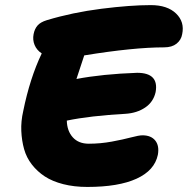

<svg xmlns="http://www.w3.org/2000/svg" viewBox="-20 -697 744 759"><path d="M325.2 42Q272.9 42 230 31Q187 20 157.2 0.5Q127.4 -19 106 -46.6Q84.5 -74.2 75.2 -107.7Q65.9 -141.1 64.2 -179.2Q62.5 -217.3 71.8 -257.8Q98.1 -387.7 145 -485.8Q125 -499 116.7 -519.3Q108.4 -539.6 112.8 -562Q116.7 -582.5 128.2 -595.9Q139.6 -609.4 165 -617.2Q266.6 -647.9 381.1 -662.4Q495.6 -676.8 576.2 -676.8Q641.6 -676.8 676 -643.6Q710.4 -610.4 700.2 -562Q696.3 -539.1 678 -524.4Q659.7 -509.8 628.9 -509.8Q508.3 -509.8 313 -478Q309.6 -466.3 282.2 -384.8Q384.8 -404.3 522 -409.2Q608.9 -409.2 595.2 -333Q586.4 -293.9 554 -272Q521.5 -250 476.1 -247.1Q335.9 -239.3 244.1 -220.2Q245.1 -179.2 267.8 -154.1Q290.5 -128.9 331.1 -128.9Q377 -128.9 421.9 -137.2Q466.8 -145.5 498 -153.8Q529.3 -162.1 543 -162.1Q577.1 -162.1 593.8 -141.4Q610.4 -120.6 604 -85Q591.3 -23.4 520 9.3Q448.7 42 325.2 42Z"/></svg>

Font: Shantell Sans Bouncy
Style: Italic
Weight: 800
Italic angle: -11.31°
Designer: Stephen Nixon, Anya Danilova, Shantell Martin
Foundry: Arrow Type
Version: Version 1.006;[9816181b4]